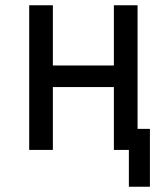

<svg xmlns="http://www.w3.org/2000/svg" viewBox="-20 -570 640 730"><path d="M91 0V-550H181V-321H413V-550H503V-80H550V140H470V0H413V-239H181V0Z"/></svg>

Font: JetBrainsMonoNL NF
Style: Regular
Weight: 400
Designer: Philipp Nurullin, Konstantin Bulenkov
Foundry: JetBrains
Version: Version 2.304; ttfautohint (v1.8.4.7-5d5b);Nerd Fonts 3.2.1